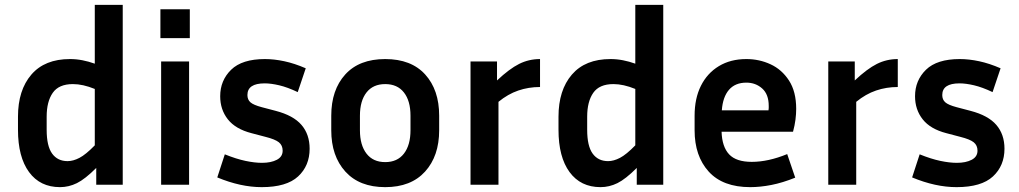

<svg xmlns="http://www.w3.org/2000/svg" viewBox="-20 -760 4192 790"><path d="M376 0V-69Q330 -23 296.5 -6.5Q263 10 227 10Q145 10 99.5 -52Q54 -114 54 -226V-280Q54 -389 109 -453Q164 -517 268 -517Q294 -517 319.5 -512Q345 -507 370 -498V-740H485V0ZM172 -226Q172 -159 194.5 -128Q217 -97 258 -97Q281 -97 307 -110.5Q333 -124 370 -162V-394Q321 -414 280 -414Q222 -414 197 -378Q172 -342 172 -280Z M761 -603H640V-722H761ZM758 0H643V-507H758Z M1058 -90Q1095 -90 1119 -102.5Q1143 -115 1143 -140Q1143 -162 1127.5 -174.5Q1112 -187 1072 -197L1015 -212Q949 -229 917.5 -269Q886 -309 886 -364Q886 -429 931 -473Q976 -517 1070 -517Q1108 -517 1150 -508Q1192 -499 1238 -479L1205 -381Q1163 -401 1129 -409Q1095 -417 1069 -417Q998 -417 998 -369Q998 -350 1010.5 -339Q1023 -328 1057 -319L1114 -304Q1187 -285 1220.5 -246Q1254 -207 1254 -148Q1254 -78 1206.5 -34Q1159 10 1057 10Q970 10 874 -30L905 -125Q952 -106 990 -98Q1028 -90 1058 -90Z M1787 -284V-224Q1787 -118 1729 -54Q1671 10 1565 10Q1459 10 1401 -54Q1343 -118 1343 -224V-284Q1343 -390 1400.5 -453.5Q1458 -517 1565 -517Q1672 -517 1729.5 -453.5Q1787 -390 1787 -284ZM1669 -284Q1669 -345 1642 -379.5Q1615 -414 1565 -414Q1515 -414 1488 -379.5Q1461 -345 1461 -284V-224Q1461 -163 1488 -128Q1515 -93 1565 -93Q1615 -93 1642 -128Q1669 -163 1669 -224Z M2202 -402Q2155 -402 2112.5 -387.5Q2070 -373 2031 -341V0H1916V-507H2025V-429Q2076 -477 2116 -497Q2156 -517 2202 -517Z M2600 0V-69Q2554 -23 2520.5 -6.5Q2487 10 2451 10Q2369 10 2323.5 -52Q2278 -114 2278 -226V-280Q2278 -389 2333 -453Q2388 -517 2492 -517Q2518 -517 2543.5 -512Q2569 -507 2594 -498V-740H2709V0ZM2396 -226Q2396 -159 2418.5 -128Q2441 -97 2482 -97Q2505 -97 2531 -110.5Q2557 -124 2594 -162V-394Q2545 -414 2504 -414Q2446 -414 2421 -378Q2396 -342 2396 -280Z M3252 -29Q3200 -8 3154 1Q3108 10 3067 10Q2954 10 2896 -54Q2838 -118 2838 -224V-284Q2838 -355 2864 -407Q2890 -459 2938 -488Q2986 -517 3051 -517Q3104 -517 3150.5 -495.5Q3197 -474 3226.5 -428.5Q3256 -383 3256 -312Q3256 -291 3253 -267.5Q3250 -244 3243 -218H2949Q2951 -156 2980 -125Q3009 -94 3073 -94Q3107 -94 3143.5 -102Q3180 -110 3219 -126ZM3051 -420Q3005 -420 2979.5 -390.5Q2954 -361 2950 -306H3142Q3143 -311 3143 -315.5Q3143 -320 3143 -324Q3143 -372 3116 -396Q3089 -420 3051 -420Z M3674 -402Q3627 -402 3584.5 -387.5Q3542 -373 3503 -341V0H3388V-507H3497V-429Q3548 -477 3588 -497Q3628 -517 3674 -517Z M3917 -90Q3954 -90 3978 -102.5Q4002 -115 4002 -140Q4002 -162 3986.5 -174.5Q3971 -187 3931 -197L3874 -212Q3808 -229 3776.5 -269Q3745 -309 3745 -364Q3745 -429 3790 -473Q3835 -517 3929 -517Q3967 -517 4009 -508Q4051 -499 4097 -479L4064 -381Q4022 -401 3988 -409Q3954 -417 3928 -417Q3857 -417 3857 -369Q3857 -350 3869.5 -339Q3882 -328 3916 -319L3973 -304Q4046 -285 4079.5 -246Q4113 -207 4113 -148Q4113 -78 4065.5 -34Q4018 10 3916 10Q3829 10 3733 -30L3764 -125Q3811 -106 3849 -98Q3887 -90 3917 -90Z"/></svg>

Font: Inria Sans
Style: Bold
Weight: 700
Designer: Black Foundry Team
Foundry: Black Foundry
Version: Version 1.2; ttfautohint (v1.8.3)